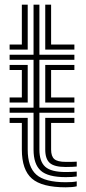

<svg xmlns="http://www.w3.org/2000/svg" viewBox="-20 -790 367 819"><path d="M21 -578.3V-600H73.2V-770H98.2V-578.3ZM173 -578.3V-770H198V-600H297.3V-578.3ZM260.3 -34.4Q184.5 -34.4 153.8 -62.1Q123.1 -89.7 123.1 -151.9V-309.1H21V-330.8H123.1V-534.8H21V-556.5H123.1V-770H148.1V-556.5H297.3V-534.8H148.1V-330.8H297.3V-309.1H148.1V-151.9Q148.1 -100.7 173.2 -78.5Q198.3 -56.2 260.3 -56.2Q271.8 -56.2 283.3 -56.6Q294.8 -57.1 307.3 -58.1V-37.2Q297.2 -35.7 285.8 -35.1Q274.4 -34.4 260.3 -34.4ZM173 -352.6V-513.1H297.3V-491.3H198V-374.3H297.3V-352.6ZM98.2 -352.6H21V-374.3H73.2V-491.3H21V-513.1H98.2ZM260.3 9Q158.8 9 116 -28.3Q73.2 -65.7 73.2 -151.9V-265.6H21V-287.3H98.2V-151.9Q98.2 -77.9 134.7 -45.3Q171.3 -12.7 260.3 -12.7Q274.8 -12.7 286.4 -13.5Q298.1 -14.3 307.3 -16.3V4.7Q289.6 9 260.3 9ZM260.3 -77.7Q211.9 -77.7 192.4 -94.8Q173 -111.9 173 -151.9V-287.3H297.3V-265.6H198V-151.9Q198 -123.4 211.6 -111.5Q225.3 -99.5 260.3 -99.5Q280.4 -99.5 291.8 -99.7Q303.3 -99.9 307.3 -100.5V-79.6Q299.6 -78.8 288.5 -78.3Q277.5 -77.7 260.3 -77.7Z"/></svg>

Font: Big Shoulders Inline Display SC Thin
Style: Regular
Weight: 100
Designer: Patric King
Foundry: XO Type Co
Version: Version 2.002